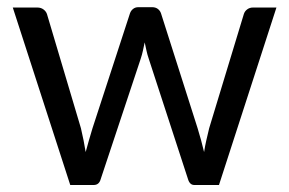

<svg xmlns="http://www.w3.org/2000/svg" viewBox="-20 -528 826 548"><path d="M769 -506.5 605 0H534.5Q521.5 0 516.5 -17L404.5 -360.5Q400.5 -372 398 -383.8Q395.5 -395.5 393 -407Q390.5 -395.5 388 -383.8Q385.5 -372 381.5 -360L267.5 -17Q263 0 247.5 0H180.5L16.5 -506.5H86.5Q97 -506.5 104.2 -501Q111.5 -495.5 114 -488L211 -162Q219.5 -126 224.5 -94Q229 -110.5 233.8 -127.5Q238.5 -144.5 244 -162L351 -490Q353.5 -497.5 359.8 -502.5Q366 -507.5 375 -507.5H414Q424 -507.5 430.5 -502.5Q437 -497.5 439.5 -490L544 -162Q549.5 -144.5 554 -127.5Q558.5 -110.5 562.5 -94Q565 -110.5 568.8 -127.2Q572.5 -144 577 -162L676 -488Q678.5 -496 685.5 -501.2Q692.5 -506.5 702 -506.5Z"/></svg>

Font: Lato 2
Style: Regular
Weight: 400
Designer: Lukasz Dziedzic with Adam Twardoch and Botio Nikoltchev
Foundry: tyPoland Lukasz Dziedzic
Version: Version 2.015; 2015-08-06; http://www.latofonts.com/